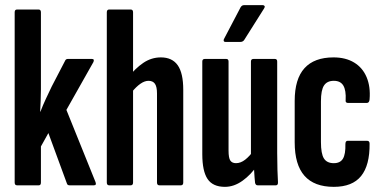

<svg xmlns="http://www.w3.org/2000/svg" viewBox="-20 -720 1487 746"><path d="M46 0Q37 0 37 -11V-672Q37 -683 46 -683H130Q139 -683 139 -672V-415Q139 -395 139 -372.5Q139 -350 138 -328Q137 -306 136 -286H137Q147 -312 158 -335.5Q169 -359 181 -384L234 -486Q237 -491 244 -491H337Q348 -491 343 -479L238 -293L351 -13Q356 0 345 0H250Q242 0 240 -7L168 -203L139 -151V-11Q139 0 131 0Z M599 0Q590 0 590 -11V-357Q590 -383 582 -394.5Q574 -406 557 -406Q542 -406 525.5 -394.5Q509 -383 492 -362L478 -419Q505 -454 536.5 -475.5Q568 -497 605 -497Q649 -497 670.5 -466.5Q692 -436 692 -371V-11Q692 0 683 0ZM404 0Q395 0 395 -11V-672Q395 -683 404 -683H488Q497 -683 497 -672V-11Q497 0 488 0Z M854 6Q807 6 786.5 -24.5Q766 -55 766 -121V-481Q766 -491 776 -491H859Q868 -491 868 -481V-135Q868 -106 875 -96Q882 -86 897 -86Q915 -86 932.5 -99.5Q950 -113 966 -136L980 -78Q955 -41 922 -17.5Q889 6 854 6ZM981 0Q973 0 971 -10Q969 -28 967.5 -55Q966 -82 965 -98L955 -117V-481Q955 -491 965 -491H1048Q1057 -491 1057 -481V-125Q1057 -87 1058 -59Q1059 -31 1060 -13Q1061 0 1052 0ZM856 -557Q851 -557 849.5 -560.5Q848 -564 850 -568L915 -692Q920 -700 928 -700H1001Q1006 -700 1008 -696.5Q1010 -693 1006 -687L929 -565Q924 -557 913 -557Z M1277 6Q1201 6 1163 -37Q1125 -80 1125 -167V-328Q1125 -413 1163 -455Q1201 -497 1276 -497Q1323 -497 1356 -477Q1389 -457 1404.5 -420Q1420 -383 1416 -334Q1415 -320 1405 -320H1332Q1327 -320 1324.5 -323Q1322 -326 1323 -331Q1325 -369 1314 -387.5Q1303 -406 1277 -406Q1251 -406 1239 -388Q1227 -370 1227 -326V-168Q1227 -123 1238.5 -104.5Q1250 -86 1277 -86Q1302 -86 1312.5 -103.5Q1323 -121 1322 -160Q1322 -173 1331 -173H1406Q1416 -173 1416 -162Q1417 -78 1383 -36Q1349 6 1277 6Z"/></svg>

Font: Sofia Sans Extra Condensed
Style: Bold
Weight: 700
Designer: Botio Nikoltchev, Ani Petrova
Foundry: lettersoup
Version: Version 4.101